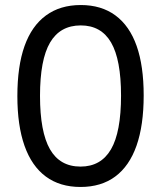

<svg xmlns="http://www.w3.org/2000/svg" viewBox="-20 -734 640 763"><path d="M300 9Q218 9 162 -32.5Q106 -74 77.5 -154.5Q49 -235 49 -352Q49 -471 77.5 -551Q106 -631 162.5 -672.5Q219 -714 301 -714Q383 -714 439 -672.5Q495 -631 523 -551.5Q551 -472 551 -355Q551 -236 522.5 -155Q494 -74 438 -32.5Q382 9 300 9ZM300 -72Q381 -72 421 -140.5Q461 -209 461 -354Q461 -497 421.5 -565Q382 -633 301 -633Q219 -633 179 -565Q139 -497 139 -353Q139 -210 178.5 -141Q218 -72 300 -72Z"/></svg>

Font: Nunito Sans 6pt
Style: Regular
Weight: 400
Version: Version 3.101;gftools[0.9.27]